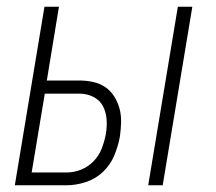

<svg xmlns="http://www.w3.org/2000/svg" viewBox="-20 -550 640 570"><path d="M420 0 508 -530H551L463 0ZM24 0 112 -530H155L119 -311H216Q237 -311 257 -306.5Q277 -302 293 -291Q309 -280 319.5 -263Q330 -246 335 -227Q340 -208 339.5 -187Q339 -166 336 -145Q331 -117 319.5 -89Q308 -61 286 -40Q264 -19 235 -9.5Q206 0 178 0ZM74 -38H178Q200 -38 221 -46.5Q242 -55 258 -71.5Q274 -88 282 -109Q290 -130 294 -151Q298 -173 296.5 -195Q295 -217 285.5 -235Q276 -253 257 -262.5Q238 -272 216 -272H113Z"/></svg>

Font: Iosevka Curly XLtExObl
Style: Regular
Weight: 200
Width: 7
Italic angle: -9°
Monospace: yes
Designer: Belleve Invis
Foundry: Belleve Invis
Version: Version 11.0.1; ttfautohint (v1.8.3)